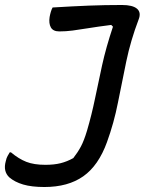

<svg xmlns="http://www.w3.org/2000/svg" viewBox="-25 -730 581 770"><path d="M157 -69Q192 -69 218 -75.5Q244 -82 269 -96Q287 -119 299.5 -142.5Q312 -166 324 -206Q343 -271 356 -334.5Q369 -398 384.5 -468.5Q400 -539 428 -623L421 -630Q366 -623 329.5 -617Q293 -611 266 -607.5Q239 -604 213 -604Q188 -604 179 -620Q170 -636 174 -662Q176 -673 179 -683Q182 -693 186 -700Q269 -705 332 -707.5Q395 -710 464 -710Q507 -710 524.5 -695Q542 -680 531 -652Q499 -568 481.5 -484Q464 -400 448 -318.5Q432 -237 404 -160Q370 -66 309 -23Q248 20 153 20Q102 20 68 10Q34 0 12 -19Q-13 -43 -2 -83Q1 -97 5.5 -104.5Q10 -112 14 -119H19Q50 -93 80.5 -81Q111 -69 157 -69Z"/></svg>

Font: Recursive Sn Csl St
Style: Italic
Weight: 400
Italic angle: -15°
Version: Version 1.079;hotconv 1.0.112;makeotfexe 2.5.65598; ttfautoh